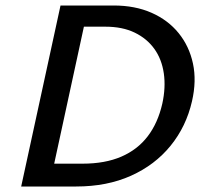

<svg xmlns="http://www.w3.org/2000/svg" viewBox="-20 -678 751 698"><path d="M57 0 200 -658H393Q471 -658 531 -631.5Q591 -605 629.5 -557.5Q668 -510 681.5 -447Q695 -384 678 -310Q657 -218 600 -148Q543 -78 456 -39Q369 0 257 0ZM177 -83H280Q362 -83 421 -108.5Q480 -134 517 -182.5Q554 -231 570 -301Q583 -360 575.5 -411.5Q568 -463 541 -500.5Q514 -538 469.5 -559.5Q425 -581 363 -581H285Z"/></svg>

Font: Ysabeau Office SemiBold
Style: Italic
Weight: 600
Italic angle: -12°
Designer: Christian Thalmann (Catharsis Fonts)
Version: Version 2.001;gftools[0.9.30]; featfreeze: tnum,lnum,ss02